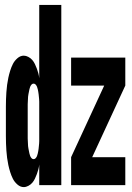

<svg xmlns="http://www.w3.org/2000/svg" viewBox="-20 -755 540 783"><path d="M77 8Q63 8 51 -2.5Q39 -13 32.5 -26Q26 -39 21.5 -53.5Q17 -68 14 -82Q11 -96 9 -111Q7 -126 6 -141Q5 -156 4.5 -170.5Q4 -185 4 -200V-320Q4 -335 4.5 -349.5Q5 -364 6 -379Q7 -394 9 -409Q11 -424 14 -438Q17 -452 21.5 -466.5Q26 -481 32.5 -494Q39 -507 51 -517.5Q63 -528 77 -528Q86 -528 95.5 -523Q105 -518 111.5 -510.5Q118 -503 122.5 -493.5Q127 -484 130.5 -474.5Q134 -465 136.5 -455.5Q139 -446 140 -436V-735H230V0H140V-84Q139 -74 136.5 -64.5Q134 -55 130.5 -45.5Q127 -36 122.5 -26.5Q118 -17 111.5 -9.5Q105 -2 95.5 3Q86 8 77 8ZM117 -106Q122 -106 125.5 -110Q129 -114 131 -119Q133 -124 134 -129Q135 -134 136 -139Q137 -144 137.5 -149Q138 -154 138.5 -159Q139 -164 139.5 -169Q140 -174 140 -179.5Q140 -185 140 -190Q140 -195 140 -200V-320Q140 -325 140 -330Q140 -335 140 -340.5Q140 -346 139.5 -351Q139 -356 138.5 -361Q138 -366 137.5 -371Q137 -376 136 -381Q135 -386 134 -391Q133 -396 131 -401Q129 -406 125.5 -410Q122 -414 117 -414Q112 -414 108.5 -410Q105 -406 103 -401Q101 -396 100 -391Q99 -386 98 -381Q97 -376 96 -371Q95 -366 94.5 -361Q94 -356 94 -351Q94 -346 93.5 -340.5Q93 -335 93 -330Q93 -325 93 -320V-200Q93 -195 93 -190Q93 -185 93.5 -179.5Q94 -174 94 -169Q94 -164 94.5 -159Q95 -154 96 -149Q97 -144 98 -139Q99 -134 100 -129Q101 -124 103 -119Q105 -114 108.5 -110Q112 -106 117 -106ZM270 0V-114L405 -406H270V-520H491V-406L356 -114H491V0Z"/></svg>

Font: Iosevka Heavy
Style: Regular
Weight: 900
Monospace: yes
Designer: Belleve Invis
Foundry: Belleve Invis
Version: Version 32.5.0; ttfautohint (v1.8.4)